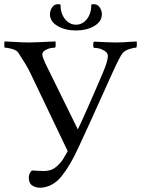

<svg xmlns="http://www.w3.org/2000/svg" viewBox="-56 -858 667 908"><path d="M-34.2 -632.8Q-35.6 -632.8 -35.6 -646.7Q-35.6 -660.6 -34.2 -662.1Q-18.1 -661.6 4.2 -660.2Q26.4 -658.7 43.9 -658Q61.5 -657.2 82 -657.2Q106 -657.2 206.1 -662.1Q207.5 -657.7 207.3 -645.5Q207 -633.3 204.1 -632.8Q196.8 -632.8 184.6 -630.9Q172.4 -628.9 158.2 -620.8Q144 -612.8 144 -600.1Q144 -585.9 169.9 -535.2Q193.8 -487.3 250.2 -371.8Q306.6 -256.3 312 -246.1Q322.3 -266.1 360.4 -352.1Q398.4 -438 430.2 -513.2Q454.1 -569.3 454.1 -592.8Q454.1 -607.4 439.5 -616.9Q424.8 -626.5 411.1 -629.2Q397.5 -631.8 388.2 -631.8Q384.8 -633.3 384.8 -645.3Q384.8 -657.2 388.2 -661.1Q462.4 -657.2 492.2 -657.2Q512.7 -657.2 527.3 -658Q542 -658.7 558.8 -660.2Q575.7 -661.6 589.8 -662.1Q591.8 -658.2 591.1 -645.5Q590.3 -632.8 587.9 -632.8Q577.1 -632.8 556.2 -626.2Q535.2 -619.6 523.9 -606.9Q510.7 -591.3 472.2 -505.9Q442.4 -439.9 416.5 -382.6Q390.6 -325.2 370.8 -281.5Q351.1 -237.8 314 -158.2Q277.3 -78.1 237.8 -27.8Q215.8 1 188.2 15.4Q160.6 29.8 133.8 29.8Q112.3 29.8 96.2 19Q80.1 8.3 80.1 -19Q80.1 -35.2 94.2 -51.8Q105.5 -51.8 124.3 -50.3Q143.1 -48.8 152.8 -49.1Q162.6 -49.3 176.8 -52.2Q190.9 -55.2 203.6 -64.2Q216.3 -73.2 230 -88.9Q240.7 -100.6 264.2 -143.1L85.9 -516.1Q69.8 -549.3 29.8 -609.9Q22.5 -620.6 0.7 -626.7Q-21 -632.8 -34.2 -632.8ZM180.2 -791Q180.2 -810.1 192.9 -826.2Q205.6 -842.3 230 -836.9Q230 -794.4 251.5 -767.8Q272.9 -741.2 303.2 -741.2Q334 -741.2 355 -767.8Q376 -794.4 376 -836.9Q400.4 -842.3 413.1 -826.2Q425.8 -810.1 425.8 -791Q425.8 -756.3 389.9 -735.1Q354 -713.9 303.2 -713.9Q252.4 -713.9 216.3 -735.1Q180.2 -756.3 180.2 -791Z"/></svg>

Font: Crimson
Style: Roman
Weight: 400
Version: Version 0.8